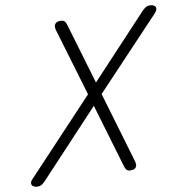

<svg xmlns="http://www.w3.org/2000/svg" viewBox="-131 -982 1061 1088"><g transform="rotate(-10 399.5 -438.0)"><path d="M540 13Q523 15 514.5 9Q506 3 500 -15L391 -383L43 -11Q28 5 16 9.5Q4 14 -11 12Q-21 10 -28.5 4Q-36 -2 -35.5 -12.5Q-35 -23 -22 -36L370 -453L254 -843Q248 -865 256 -877Q264 -889 282 -890Q299 -891 307.5 -885.5Q316 -880 322 -862L426 -511L757 -865Q773 -881 784.5 -885.5Q796 -890 811 -888Q822 -886 829 -880Q836 -874 835.5 -864Q835 -854 822 -839L446 -441L566 -34Q573 -12 565 0.5Q557 13 540 13Z"/></g></svg>

Font: Playwrite DK Loopet Light
Style: Regular
Weight: 300
Version: Version 1.003